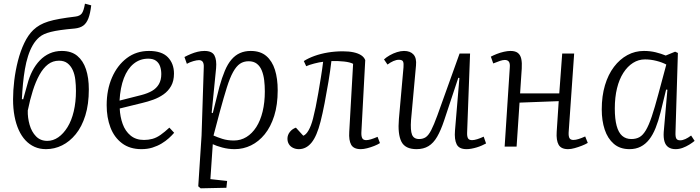

<svg xmlns="http://www.w3.org/2000/svg" viewBox="-20 -797 3804 1044"><path d="M230 14Q196 14 168 1.5Q140 -11 118.5 -34Q97 -57 82 -90Q67 -123 59 -165Q51 -207 51 -257Q51 -305 57.5 -359Q64 -413 77.5 -466Q91 -519 112 -563Q133 -607 161 -634Q178 -650 197.5 -661Q217 -672 242.5 -680Q268 -688 304.5 -694.5Q341 -701 391 -707Q414 -710 424.5 -723.5Q435 -737 442 -777L476 -768Q471 -724 460.5 -697Q450 -670 432.5 -657.5Q415 -645 387 -642Q341 -638 309.5 -633.5Q278 -629 256.5 -623.5Q235 -618 220.5 -611.5Q206 -605 194 -595Q173 -577 158 -551Q143 -525 132.5 -492Q122 -459 115.5 -421Q109 -383 105 -342Q101 -301 99 -258L106 -257L129 -339Q139 -378 156 -411Q173 -444 196.5 -468.5Q220 -493 250 -506.5Q280 -520 316 -520Q368 -520 400 -493.5Q432 -467 447.5 -420.5Q463 -374 463 -311Q463 -230 444 -169Q425 -108 392 -67.5Q359 -27 317.5 -6.5Q276 14 230 14ZM301 -467Q267 -467 241 -447Q215 -427 194.5 -390Q174 -353 158.5 -304Q143 -255 131 -196Q130 -157 141 -118.5Q152 -80 176 -55.5Q200 -31 237 -31Q269 -31 297 -50.5Q325 -70 347 -105.5Q369 -141 381 -191.5Q393 -242 393 -303Q393 -334 389.5 -363.5Q386 -393 375.5 -416Q365 -439 347 -453Q329 -467 301 -467Z M790 -520Q860 -520 893 -485.5Q926 -451 926 -397Q926 -357 910.5 -329.5Q895 -302 869.5 -284Q844 -266 813.5 -255Q783 -244 753 -237L631 -207Q633 -162 647 -123Q661 -84 690 -60Q719 -36 763 -36Q787 -36 809 -42Q831 -48 853 -63.5Q875 -79 901 -103L927 -75Q915 -61 898 -45.5Q881 -30 858.5 -16.5Q836 -3 809 5.5Q782 14 749 14Q686 14 643.5 -18Q601 -50 580.5 -104Q560 -158 560 -225Q560 -309 589 -375.5Q618 -442 669.5 -481Q721 -520 790 -520ZM857 -394Q857 -417 850.5 -436Q844 -455 828.5 -466.5Q813 -478 786 -478Q741 -478 707 -450.5Q673 -423 653.5 -372Q634 -321 630 -250L748 -280Q783 -289 807 -303Q831 -317 844 -339.5Q857 -362 857 -394Z M1088 -431Q1089 -451 1082.5 -460.5Q1076 -470 1062 -470Q1050 -470 1031 -464.5Q1012 -459 996 -450L983 -487Q1000 -496 1018 -503.5Q1036 -511 1054.5 -515.5Q1073 -520 1092 -520Q1133 -520 1146 -495.5Q1159 -471 1155 -426L1131 -184L1137 -182L1173 -325Q1187 -375 1202.5 -412Q1218 -449 1238.5 -473Q1259 -497 1285 -508.5Q1311 -520 1343 -520Q1396 -520 1428 -492.5Q1460 -465 1475 -417.5Q1490 -370 1490 -306Q1490 -227 1471 -167Q1452 -107 1419.5 -67Q1387 -27 1345 -6.5Q1303 14 1256 14Q1221 14 1188 5Q1155 -4 1137 -13L1124 177L1215 187L1211 224L1071 227L1058 216L1076 -60ZM1332 -464Q1305 -464 1285 -450.5Q1265 -437 1247.5 -405.5Q1230 -374 1213.5 -321.5Q1197 -269 1176 -192L1141 -60Q1161 -51 1189 -42Q1217 -33 1252 -33Q1289 -33 1320 -52Q1351 -71 1373.5 -106Q1396 -141 1408 -190.5Q1420 -240 1420 -300Q1420 -332 1416.5 -361Q1413 -390 1403.5 -413.5Q1394 -437 1376.5 -450.5Q1359 -464 1332 -464Z M1632 -465Q1657 -481 1690.5 -493Q1724 -505 1763 -511.5Q1802 -518 1844 -518Q1878 -518 1903 -512.5Q1928 -507 1944 -496.5Q1960 -486 1966 -470L1945 -78Q1944 -57 1949.5 -46Q1955 -35 1971 -35Q1982 -35 1997 -39.5Q2012 -44 2033 -53L2046 -19Q2034 -11 2015 -3.5Q1996 4 1976.5 9Q1957 14 1942 14Q1903 14 1889.5 -10Q1876 -34 1879 -80L1900 -450Q1883 -459 1850.5 -462.5Q1818 -466 1782 -465Q1776 -413 1766 -353Q1756 -293 1745 -236Q1734 -179 1723 -136Q1703 -57 1674 -21.5Q1645 14 1605 14Q1588 14 1573.5 7Q1559 0 1551 -13Q1543 -26 1543 -43Q1543 -63 1556 -79.5Q1569 -96 1589 -103L1629 -59Q1644 -64 1658 -88.5Q1672 -113 1682 -152Q1689 -179 1696.5 -215Q1704 -251 1711 -292.5Q1718 -334 1725 -377Q1732 -420 1737 -461Q1717 -459 1688.5 -451.5Q1660 -444 1645 -437Z M2068 -474Q2081 -486 2099.5 -496.5Q2118 -507 2138.5 -513.5Q2159 -520 2177 -520Q2211 -520 2228.5 -500.5Q2246 -481 2242 -441L2215 -144Q2211 -88 2220.5 -64.5Q2230 -41 2259 -41Q2280 -41 2295 -51Q2310 -61 2324.5 -89Q2339 -117 2358 -169L2479 -506H2536L2520 -77Q2519 -56 2524.5 -45.5Q2530 -35 2547 -35Q2558 -35 2574.5 -40Q2591 -45 2610 -54L2623 -17Q2614 -12 2600.5 -6Q2587 0 2572 4.5Q2557 9 2543 11.5Q2529 14 2517 14Q2476 14 2463 -12.5Q2450 -39 2454 -87L2478 -373L2472 -374L2395 -142Q2377 -88 2357 -53.5Q2337 -19 2310 -2.5Q2283 14 2245 14Q2183 14 2162.5 -27Q2142 -68 2149 -150L2174 -431Q2176 -453 2171.5 -462.5Q2167 -472 2149 -472Q2135 -472 2119 -465Q2103 -458 2087 -446Z M3018 -247 2805 -239 2789 0H2724L2752 -430Q2754 -452 2747 -461.5Q2740 -471 2725 -471Q2714 -471 2699 -466Q2684 -461 2662 -452L2649 -489Q2662 -496 2681 -503.5Q2700 -511 2720 -515.5Q2740 -520 2756 -520Q2782 -520 2796 -509Q2810 -498 2814.5 -476.5Q2819 -455 2817 -424Q2815 -391 2812.5 -357Q2810 -323 2808 -289H3021L3037 -506H3102L3072 -77Q3071 -56 3076.5 -46Q3082 -36 3098 -36Q3110 -36 3126 -41Q3142 -46 3162 -55L3176 -20Q3163 -12 3143.5 -4.5Q3124 3 3104.5 8.5Q3085 14 3069 14Q3031 14 3017.5 -10Q3004 -34 3007 -80Z M3653 -78Q3652 -53 3657.5 -43.5Q3663 -34 3678 -34Q3692 -34 3707 -41Q3722 -48 3738 -60L3757 -31Q3745 -21 3728 -10.5Q3711 0 3692 7Q3673 14 3653 14Q3630 14 3614.5 3.5Q3599 -7 3593 -28Q3587 -49 3589 -79L3609 -309L3602 -310L3572 -187Q3560 -139 3545 -101.5Q3530 -64 3510 -38.5Q3490 -13 3463.5 0.5Q3437 14 3403 14Q3351 14 3317.5 -15Q3284 -44 3268 -92.5Q3252 -141 3252 -202Q3252 -275 3269.5 -333.5Q3287 -392 3318.5 -433.5Q3350 -475 3391.5 -497.5Q3433 -520 3481 -520Q3516 -520 3546 -512.5Q3576 -505 3600 -495L3651 -516L3666 -509ZM3413 -41Q3439 -41 3457.5 -51.5Q3476 -62 3492 -89Q3508 -116 3524 -163.5Q3540 -211 3560 -286L3603 -446Q3581 -458 3549.5 -466Q3518 -474 3487 -474Q3452 -474 3422 -455Q3392 -436 3369.5 -401Q3347 -366 3335 -317Q3323 -268 3323 -207Q3323 -150 3333 -113Q3343 -76 3363 -58.5Q3383 -41 3413 -41Z"/></svg>

Font: Literata 24pt Light
Style: Italic
Weight: 300
Italic angle: -2°
Designer: Latin by Veronika Burian and Jose Scaglione. Greek by Irene Vlachou. Cyrillic by Vera Evstafieva
Foundry: TypeTogether
Version: Version 3.103;gftools[0.9.29]